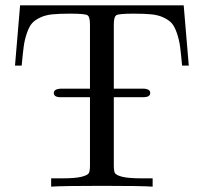

<svg xmlns="http://www.w3.org/2000/svg" viewBox="-20 -697 762 717"><path d="M36 -452 55 -677H666L685 -452H660Q656 -497 652.5 -523Q649 -549 640.5 -573.5Q632 -598 621.5 -610Q611 -622 591 -631.5Q571 -641 545 -643.5Q519 -646 480 -646Q425 -646 415 -640.5Q405 -635 405 -606V-366H512Q541 -366 541 -350Q541 -334 515 -334H405V-79Q405 -59 409 -51Q413 -43 436 -37Q459 -31 510 -31H550V0Q509 -3 360 -3Q212 -3 171 0V-31H211Q262 -31 285 -37Q308 -43 312 -51Q316 -59 316 -79V-334H206Q181 -334 181 -350Q181 -366 213 -366H316V-606Q316 -635 306 -640.5Q296 -646 241 -646Q202 -646 176 -643.5Q150 -641 130 -631.5Q110 -622 99.5 -610Q89 -598 80.5 -573.5Q72 -549 68.5 -523Q65 -497 61 -452Z"/></svg>

Font: CMU Serif
Style: Roman
Weight: 500
Version: Version 0.7.0